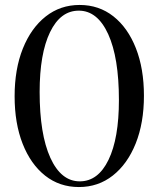

<svg xmlns="http://www.w3.org/2000/svg" viewBox="-20 -745 640 775"><path d="M301.5 -725Q379.5 -725 437.8 -679Q496 -633 528.5 -550.5Q561 -468 561 -358.5Q561 -249 527.8 -166Q494.5 -83 435.5 -36.5Q376.5 10 298.5 10Q220.5 10 162.2 -36Q104 -82 71.5 -164.5Q39 -247 39 -356.5Q39 -466 72.2 -549Q105.5 -632 164.5 -678.5Q223.5 -725 301.5 -725ZM302 -13Q376 -13 418 -99.8Q460 -186.5 460 -341.5Q460 -512 416.8 -607Q373.5 -702 298 -702Q224 -702 182 -615.2Q140 -528.5 140 -373.5Q140 -203.5 183.2 -108.2Q226.5 -13 302 -13Z"/></svg>

Font: Newsreader 72pt
Style: Regular
Weight: 400
Designer: Hugues Gentile
Foundry: Production Type
Version: Version 1.003; ttfautohint (v1.8.3)